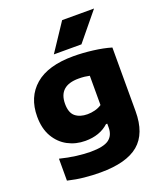

<svg xmlns="http://www.w3.org/2000/svg" viewBox="-181 -927 1089 1275"><g transform="rotate(-20 363.5 -289.0)"><path d="M306.5 230Q249.5 230 192.8 224.2Q136 218.5 77.5 204.5V49.5Q137 64.5 192.8 71.5Q248.5 78.5 291 78.5Q384 78.5 421.2 51Q458.5 23.5 458.5 -32.5V-59.5H449.5Q386.5 -1.5 284 -1.5Q217 -1.5 161 -31.2Q105 -61 71 -119.2Q37 -177.5 37 -262.5Q37 -400 128.5 -478.8Q220 -557.5 399.5 -557.5Q465 -557.5 536.8 -548.5Q608.5 -539.5 663.5 -523V-72.5Q663.5 84.5 577 157.2Q490.5 230 306.5 230ZM357.5 -163Q384 -163 410.5 -169.8Q437 -176.5 458.5 -191V-398Q443.5 -401.5 424 -403.8Q404.5 -406 381.5 -406Q240 -406 240 -278.5Q240 -215.5 272.2 -189.2Q304.5 -163 357.5 -163ZM282.5 -613 412 -808H637.5L477.5 -613Z"/></g></svg>

Font: Encode Sans Expanded Expanded ExtraBold
Style: Regular
Weight: 800
Width: 7
Designer: Multiple Designers
Foundry: Impallari Type
Version: Version 3.000; ttfautohint (v1.8.3) -l 8 -r 50 -G 200 -x 14 